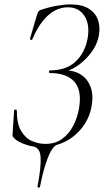

<svg xmlns="http://www.w3.org/2000/svg" viewBox="-20 -656 490 870"><path d="M161 191Q160 195 154.5 194Q149 193 150 189Q167 100 164 55.5Q161 11 127 7Q111 5 86.5 -4.5Q62 -14 47 -27Q40 -34 38 -37Q36 -40 37 -50L44 -156Q44 -159 50 -159.5Q56 -160 56 -156Q56 -95 76 -62Q96 -29 126 -16.5Q156 -4 185 -4Q231 -4 262 -27Q293 -50 312 -86.5Q331 -123 338 -165Q352 -245 317.5 -285Q283 -325 206 -325Q202 -325 202 -331Q202 -337 206 -337Q280 -337 322.5 -377Q365 -417 377 -482Q388 -545 362.5 -584Q337 -623 287 -623Q257 -623 228.5 -608Q200 -593 174 -561Q148 -529 126 -477Q125 -474 120 -475.5Q115 -477 116 -481L147 -587Q152 -601 154.5 -604.5Q157 -608 164 -611Q203 -624 237.5 -630Q272 -636 299 -636Q352 -636 382.5 -616.5Q413 -597 424 -565.5Q435 -534 428 -496Q422 -462 403.5 -433Q385 -404 360 -381Q335 -358 308.5 -344.5Q282 -331 261 -329L275 -337Q318 -337 348 -317Q378 -297 391 -260.5Q404 -224 395 -175Q388 -132 365 -96Q342 -60 309.5 -35.5Q277 -11 239 0Q227 3 214 23.5Q201 44 187.5 85Q174 126 161 191Z"/></svg>

Font: Cormorant Light
Style: Italic
Weight: 300
Italic angle: -10°
Designer: Christian Thalmann (Catharsis Fonts)
Foundry: Catharsis Fonts
Version: Version 4.000